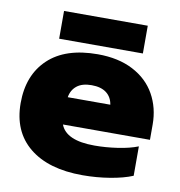

<svg xmlns="http://www.w3.org/2000/svg" viewBox="-76 -719 753 804"><g transform="rotate(10 300.0 -317.0)"><path d="M132 -649H488V-531H132ZM20 -238Q20 -357 93 -426Q166 -495 303 -495Q391 -495 453.5 -462.5Q516 -430 548 -373Q580 -316 580 -245V-180H210Q234 -116 355 -116Q403 -116 453.5 -123.5Q504 -131 539 -145V-20Q501 -4 444 5.5Q387 15 327 15Q182 15 101 -51Q20 -117 20 -238ZM391 -296Q386 -328 363 -345.5Q340 -363 300 -363Q260 -363 237.5 -345Q215 -327 210 -296Z"/></g></svg>

Font: Prompt ExtraBold
Style: Regular
Weight: 800
Designer: Katatrad Team
Foundry: CadsonDemak
Version: Version 1.001